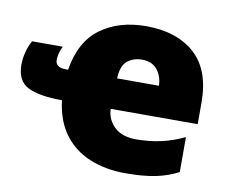

<svg xmlns="http://www.w3.org/2000/svg" viewBox="-83 -647 886 741"><g transform="rotate(10 360.0 -276.5)"><path d="M433 -563Q554 -563 624 -500Q694 -437 694 -310V-225H353Q355 -182 385 -154Q415 -126 470 -126Q520 -126 566 -136Q612 -146 658 -168V-31Q618 -10 570.5 0Q523 10 451 10Q375 10 313 -15Q251 -40 211.5 -92Q172 -144 162 -225Q74 -225 29 -247Q-16 -269 -16 -334Q-16 -358 -9 -384Q-2 -410 9 -429H129Q120 -409 117.5 -396Q115 -383 115 -375Q115 -361 124.5 -353Q134 -345 159 -345H165Q183 -458 255 -510.5Q327 -563 433 -563ZM440 -433Q406 -433 382.5 -414Q359 -395 357 -345H521Q520 -382 499.5 -407.5Q479 -433 440 -433Z"/></g></svg>

Font: Noto Sans Black
Style: Regular
Weight: 900
Designer: Monotype Design Team
Foundry: Monotype Imaging Inc.
Version: Version 2.007